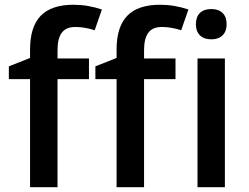

<svg xmlns="http://www.w3.org/2000/svg" viewBox="-20 -785 1045 805"><path d="M353 -453.1H221.2V0H106V-453.1H17.1V-506.8L106 -542V-577.1Q106 -672.9 150.9 -719Q195.8 -765.1 288.1 -765.1Q348.6 -765.1 407.2 -745.1L377 -658.2Q334.5 -671.9 295.9 -671.9Q256.8 -671.9 239 -647.7Q221.2 -623.5 221.2 -575.2V-540H353ZM715.8 -453.1H584V0H468.8V-453.1H379.9V-506.8L468.8 -542V-577.1Q468.8 -672.9 513.7 -719Q558.6 -765.1 650.9 -765.1Q711.4 -765.1 770 -745.1L739.7 -658.2Q697.3 -671.9 658.7 -671.9Q619.6 -671.9 601.8 -647.7Q584 -623.5 584 -575.2V-540H715.8ZM922.9 0H808.1V-540H922.9ZM801.3 -683.1Q801.3 -713.9 818.1 -730.5Q835 -747.1 866.2 -747.1Q896.5 -747.1 913.3 -730.5Q930.2 -713.9 930.2 -683.1Q930.2 -653.8 913.3 -637Q896.5 -620.1 866.2 -620.1Q835 -620.1 818.1 -637Q801.3 -653.8 801.3 -683.1Z"/></svg>

Font: f0_51262          
Style: Regular
Weight: 600
Foundry: Ascender Corporation
Version: Version 1.10